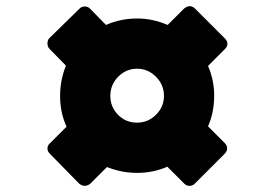

<svg xmlns="http://www.w3.org/2000/svg" viewBox="-20 -644 890 623"><path d="M255 -623Q266 -623 273 -615L324 -563Q371 -584 425 -584Q476 -584 524 -563L577 -616Q587 -624 596 -624Q605 -624 613 -616L710 -519Q718 -511 718 -502Q718 -493 710 -485L655 -430Q675 -384 675 -333Q675 -280 655 -234L709 -180Q717 -172 717 -162Q717 -153 708 -144L612 -48Q605 -41 595 -41Q585 -41 578 -48L523 -103Q477 -83 425 -83Q375 -83 327 -102L273 -48Q264 -41 255 -41Q246 -41 237 -48L143 -144Q134 -152 134 -162Q134 -173 143 -180L196 -233Q175 -278 175 -333Q175 -384 194 -431L141 -485Q134 -492 134 -503Q134 -514 140 -520L237 -615Q244 -623 255 -623ZM425 -246Q460 -246 486 -271.5Q512 -297 512 -333Q512 -369 486 -395Q460 -421 425 -421Q389 -421 363.5 -395Q338 -369 338 -333Q338 -297 363 -271.5Q388 -246 425 -246Z"/></svg>

Font: Rubik Mono One
Style: Regular
Weight: 400
Designer: Hubert and Fischer with Elvire Volk Leonovitch (Cyrillic Expansion: Cyreal)
Foundry: Hubert and Fischer with Elvire Volk Leonovitch
Version: Version 2.000